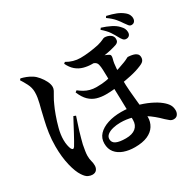

<svg xmlns="http://www.w3.org/2000/svg" viewBox="-190 -1068 1381 1351"><g transform="rotate(-30 500.0 -392.0)"><path d="M546 50Q498 50 458 36Q418 22 394.5 -7Q371 -36 371 -80Q371 -123 398.5 -152.5Q426 -182 474.5 -198Q523 -214 584 -214Q644 -214 699 -200Q754 -186 799.5 -164.5Q845 -143 873 -120Q899 -99 911 -79Q923 -59 923 -32Q923 -13 912.5 1.5Q902 16 881 16Q864 16 851 5.5Q838 -5 825 -17Q773 -69 726.5 -98Q680 -127 635.5 -139.5Q591 -152 542 -152Q510 -152 481 -145Q452 -138 434.5 -124Q417 -110 417 -89Q417 -61 443.5 -48.5Q470 -36 522 -36Q574 -36 601.5 -59Q629 -82 629 -123Q629 -171 628.5 -216Q628 -261 626.5 -300Q625 -339 624.5 -371Q624 -403 624 -425Q624 -450 623.5 -479Q623 -508 622 -534Q621 -560 617 -576Q613 -598 592.5 -606Q572 -614 558 -618L597 -634Q616 -633 636.5 -629Q657 -625 677 -619.5Q697 -614 708 -607Q722 -601 723.5 -591.5Q725 -582 721 -568Q712 -538 709.5 -495Q707 -452 707 -410Q707 -358 711 -312Q715 -266 719 -226.5Q723 -187 726.5 -153Q730 -119 730 -89Q730 -50 710 -18Q690 14 649.5 32Q609 50 546 50ZM190 68Q175 68 157 60Q139 52 120 23Q96 -12 79.5 -80.5Q63 -149 63 -235Q63 -290 70.5 -341Q78 -392 88.5 -435.5Q99 -479 106 -510Q112 -532 117 -553Q122 -574 125.5 -595Q129 -616 129 -639Q129 -675 111.5 -708.5Q94 -742 80 -763L89 -773Q110 -768 131 -760Q152 -752 174 -738Q193 -726 212 -703Q231 -680 243.5 -655Q256 -630 256 -608Q256 -594 248.5 -579.5Q241 -565 228.5 -544.5Q216 -524 203 -494Q191 -469 175.5 -426.5Q160 -384 147.5 -336.5Q135 -289 135 -246Q135 -222 139 -202Q143 -182 148 -171Q154 -159 161 -158Q168 -157 175 -167Q182 -179 195.5 -202Q209 -225 224 -254Q239 -283 254 -310.5Q269 -338 279 -357L297 -350Q290 -328 281 -301.5Q272 -275 263.5 -247.5Q255 -220 248.5 -195Q242 -170 237 -151Q232 -125 228.5 -102.5Q225 -80 225 -66Q225 -38 230.5 -20Q236 -2 236 19Q236 40 224.5 54Q213 68 190 68ZM554 -374Q516 -374 482.5 -384Q449 -394 422.5 -419.5Q396 -445 376 -493L389 -503Q408 -488 428 -476.5Q448 -465 471.5 -458.5Q495 -452 525 -452Q571 -452 603.5 -458Q636 -464 664 -471Q694 -478 724 -488Q754 -498 777 -507Q795 -514 805.5 -520Q816 -526 819 -526Q824 -526 837 -524.5Q850 -523 864.5 -519Q879 -515 889.5 -505Q900 -495 900 -477Q900 -461 891.5 -449.5Q883 -438 858 -428Q818 -411 769 -400.5Q720 -390 673 -383Q639 -379 611.5 -376.5Q584 -374 554 -374ZM578 -608Q543 -608 510 -617Q477 -626 451 -648Q425 -670 407 -708L418 -717Q443 -702 471 -694Q499 -686 528 -686Q563 -686 603 -691Q643 -696 679 -704Q709 -712 723.5 -719.5Q738 -727 744 -727Q770 -727 790.5 -713.5Q811 -700 811 -677Q811 -662 804.5 -654Q798 -646 787 -642Q767 -635 739.5 -628.5Q712 -622 682.5 -617.5Q653 -613 625.5 -610.5Q598 -608 578 -608ZM873 -641Q859 -641 849.5 -652Q840 -663 830 -682Q818 -705 801 -730.5Q784 -756 748 -787L757 -799Q796 -787 829 -770.5Q862 -754 881 -733Q896 -718 902 -704.5Q908 -691 908 -677Q908 -658 897.5 -649Q887 -640 873 -641ZM955 -707Q942 -707 933 -718.5Q924 -730 912 -747Q901 -765 881 -789Q861 -813 823 -840L831 -852Q875 -842 905 -830Q935 -818 957 -800Q975 -786 982 -770.5Q989 -755 988 -743Q988 -728 979.5 -717.5Q971 -707 955 -707Z"/></g></svg>

Font: Noto Serif JP ExtraLight
Style: Bold
Weight: 700
Version: Version 2.003-H1;hotconv 1.1.1;makeotfexe 2.6.0